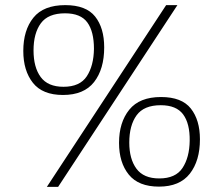

<svg xmlns="http://www.w3.org/2000/svg" viewBox="-20 -722 874 750"><path d="M163 8 629 -702H673L207 8ZM226 -351Q146 -351 108.5 -398.5Q71 -446 71 -523Q71 -604 110.5 -653Q150 -702 235 -702Q316 -702 351.5 -657.5Q387 -613 387 -537Q387 -452 347.5 -401.5Q308 -351 226 -351ZM228 -383Q292 -383 319 -424Q346 -465 347 -531Q347 -599 321 -634.5Q295 -670 234 -670Q168 -670 139.5 -631Q111 -592 111 -525Q111 -459 139 -421Q167 -383 228 -383ZM601 7Q521 7 483 -40Q445 -87 445 -164Q445 -244 485 -293.5Q525 -343 609 -343Q690 -343 725.5 -298Q761 -253 761 -178Q761 -94 721.5 -43.5Q682 7 601 7ZM602 -25Q666 -25 693 -66Q720 -107 721 -172Q722 -239 695.5 -275Q669 -311 608 -311Q542 -311 513.5 -271.5Q485 -232 485 -165Q485 -101 513 -63Q541 -25 602 -25Z"/></svg>

Font: Bitter Thin Light
Style: Regular
Weight: 300
Version: Version 2.002